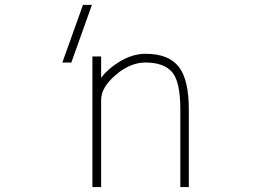

<svg xmlns="http://www.w3.org/2000/svg" viewBox="-20 -752 1040 774"><path d="M267.6 -500H231.4L314.5 -732.4H350.6ZM387.7 -438.5Q413.1 -472.7 458 -501Q512.7 -535.2 566.4 -535.2Q659.2 -535.2 700.2 -483.4Q741.2 -431.6 741.2 -310.5V2H707V-310.5Q707 -423.8 673.3 -461.9Q639.6 -500 566.4 -500Q504.9 -500 446.3 -449.7Q387.7 -399.4 387.7 -349.6V2H352.5V-524.4H387.7Z"/></svg>

Font: GenEi Gothic M ExtraLight
Style: Regular
Weight: 200
Designer: o_tamon (Modified); [Source Han Sans]
Ryoko NISHIZUKA  (kana & ideographs); Paul D. Hunt (Latin, Greek & Cyrillic); Wenl
Version: Version 1.1a;Original Version 1.004